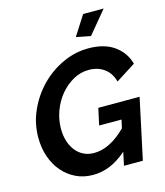

<svg xmlns="http://www.w3.org/2000/svg" viewBox="-132 -1015 961 1119"><g transform="rotate(-15 348.5 -455.5)"><path d="M487 -780 400 -797 476 -916H600ZM494 -80Q443 -36 393.5 -15.5Q344 5 291 5Q234 5 187.5 -17.5Q141 -40 107.5 -79Q74 -118 55.5 -171.5Q37 -225 37 -287Q37 -373 72 -450.5Q107 -528 165 -587Q223 -646 298 -680.5Q373 -715 453 -715Q548 -715 607.5 -673Q667 -631 687 -560L568 -484Q554 -537 515.5 -565Q477 -593 423 -593Q373 -593 329 -568.5Q285 -544 251 -503.5Q217 -463 197.5 -410.5Q178 -358 178 -302Q178 -263 188.5 -229Q199 -195 218.5 -170Q238 -145 266 -131Q294 -117 329 -117Q425 -117 522 -214L533 -264H398L420 -365H669L591 0H477Z"/></g></svg>

Font: PTCRaleway
Style: Bold Italic
Weight: 700
Italic angle: -12°
Designer: Matt McInerney, Pablo Impallari, Rodrigo Fuenzalida
Foundry: Matt McInerney, Pablo Impallari, Rodrigo Fuenzalida
Version: Version 3.000g; ttfautohint (v1.5) -l 8 -r 28 -G 28 -x 14 -D